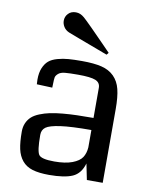

<svg xmlns="http://www.w3.org/2000/svg" viewBox="-87 -837 716 909"><g transform="rotate(10 271.0 -383.0)"><path d="M49.3 0ZM468.8 0H392.6L377 -76.7Q362.3 -26.4 324 -9.5Q285.6 7.3 211.9 7.3Q163.1 7.3 131.8 -2.2Q100.6 -11.7 82 -34.2Q63.5 -56.6 56.4 -89.1Q49.3 -121.6 49.3 -172.9Q49.3 -195.8 57.4 -213.9Q65.4 -231.9 79.3 -244.6Q93.3 -257.3 116.5 -266.6Q139.6 -275.9 164.6 -281.2Q189.5 -286.6 224.9 -289.8Q260.3 -293 293.9 -293.9Q327.6 -294.9 372.6 -294.9V-439.9Q372.6 -464.8 349.1 -474.4Q325.7 -483.9 265.6 -483.9Q223.6 -483.9 202.6 -481.9Q181.6 -480 170.7 -470.5Q159.7 -460.9 158 -451.7Q156.2 -442.4 155.8 -417Q155.3 -407.7 155.3 -402.3L80.6 -405.3Q79.6 -413.1 79.6 -428.2Q79.6 -460.9 89.1 -483.6Q98.6 -506.3 113.8 -519.3Q128.9 -532.2 155.3 -539.6Q181.6 -546.9 207.5 -548.8Q233.4 -550.8 272 -550.8Q330.6 -550.8 367.2 -541.7Q403.8 -532.7 427.2 -509.3Q450.7 -485.8 459.7 -449.5Q468.8 -413.1 468.8 -354.5ZM372.6 -153.3V-236.8Q276.4 -236.8 224.6 -229.5Q172.9 -222.2 155.5 -209.2Q138.2 -196.3 138.2 -172.9Q138.2 -171.9 138.2 -169.9Q138.2 -95.7 150.4 -77.6Q162.6 -59.6 225.1 -59.6Q278.3 -59.6 311.5 -72.3Q344.7 -85 357.7 -104.7Q370.6 -124.5 372.6 -153.3ZM245.1 -755.9Q253.4 -749 289.6 -712.9Q325.7 -676.8 357.4 -644L389.6 -610.8L381.3 -600.6L335.9 -617.7Q290.5 -634.8 242.2 -652.8Q193.8 -670.9 188.5 -673.3Q171.4 -680.7 162.6 -694.8Q153.8 -709 153.8 -724.1Q153.8 -744.1 167.5 -758.5Q181.2 -772.9 204.1 -772.9Q225.6 -772.9 245.1 -755.9Z"/></g></svg>

Font: Coda
Style: Regular
Weight: 400
Designer: vernon adams
Foundry: vernon adams
Version: Version 2.001; ttfautohint (v0.8) -r 50 -G 200 -x